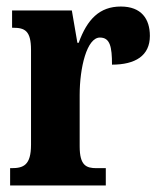

<svg xmlns="http://www.w3.org/2000/svg" viewBox="-20 -568 491 588"><path d="M11 0H304V-53H276C244 -53 224 -61 224 -120V-277C224 -361 246 -453 286 -453C317 -453 323 -425 323 -370C394 -370 439 -397 439 -458C439 -510 413 -548 350 -548C285 -548 247 -509 221 -437H217L200 -536H17V-483H20C56 -483 75 -474 75 -415V-125C75 -62 52 -53 15 -53H11Z"/></svg>

Font: Noto Serif Thai ExtraCondensed ExtraBold
Style: Regular
Weight: 800
Width: 2
Designer: Monotype Design Team
Foundry: Monotype Imaging Inc.
Version: Version 2.002